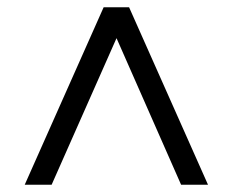

<svg xmlns="http://www.w3.org/2000/svg" viewBox="-20 -648 640 528"><path d="M48 -140 265 -628H335L552 -140H478L278 -594H323L122 -140Z"/></svg>

Font: Nunito Sans 12pt ExtraLight 12pt Medium
Style: Regular
Weight: 500
Version: Version 3.101;gftools[0.9.27]